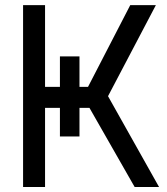

<svg xmlns="http://www.w3.org/2000/svg" viewBox="-20 -748 667 768"><path d="M219.7 -522.5H297.9V-400.4H332L501 -727.5H603.5L412.1 -363.3L616.2 0H518.6L337.9 -316.4H297.9V-202.1H219.7V-316.4H160.2V0H72.3V-727.5H160.2V-400.4H219.7Z"/></svg>

Font: Inter Display
Style: Regular
Weight: 400
Designer: Rasmus Andersson
Foundry: rsms
Version: Version 4.000;git-37864ae